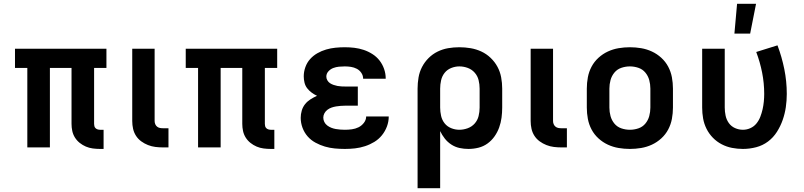

<svg xmlns="http://www.w3.org/2000/svg" viewBox="-20 -777 4240 1012"><path d="M507 8Q488 8 469 5.5Q450 3 432.5 -4.5Q415 -12 400 -24Q385 -36 375 -52Q365 -68 361 -86.5Q357 -105 357 -124V-419H243V0H124V-419H59V-520H541V-419H476V-124Q476 -118 477.5 -112Q479 -106 483.5 -101.5Q488 -97 494.5 -95Q501 -93 507 -93H526V8Z M840 0Q819 0 799 -2.5Q779 -5 760 -12.5Q741 -20 724.5 -32Q708 -44 697 -61Q686 -78 681.5 -98Q677 -118 677 -139V-520H795V-139Q795 -130 798.5 -122Q802 -114 808.5 -109Q815 -104 823 -102.5Q831 -101 840 -101H868V0Z M1407 8Q1388 8 1369 5.5Q1350 3 1332.5 -4.5Q1315 -12 1300 -24Q1285 -36 1275 -52Q1265 -68 1261 -86.5Q1257 -105 1257 -124V-419H1143V0H1024V-419H959V-520H1441V-419H1376V-124Q1376 -118 1377.5 -112Q1379 -106 1383.5 -101.5Q1388 -97 1394.5 -95Q1401 -93 1407 -93H1426V8Z M1798 8Q1771 8 1744.5 5.5Q1718 3 1692.5 -4.5Q1667 -12 1643 -25Q1619 -38 1601.5 -58Q1584 -78 1574.5 -103.5Q1565 -129 1565 -156Q1565 -175 1570.5 -194Q1576 -213 1588 -228Q1600 -243 1616.5 -253.5Q1633 -264 1651 -272Q1636 -279 1622.5 -289Q1609 -299 1599 -312Q1589 -325 1585 -341.5Q1581 -358 1581 -375Q1581 -399 1589.5 -423Q1598 -447 1614.5 -465.5Q1631 -484 1653 -496.5Q1675 -509 1699 -516Q1723 -523 1748 -525.5Q1773 -528 1797 -528Q1823 -528 1848 -525Q1873 -522 1897 -514Q1921 -506 1943 -492Q1965 -478 1980.5 -458Q1996 -438 2004.5 -413.5Q2013 -389 2013 -364V-362H1894V-363Q1894 -379 1884.5 -393Q1875 -407 1860.5 -414.5Q1846 -422 1830 -424.5Q1814 -427 1797 -427Q1782 -427 1766.5 -425.5Q1751 -424 1736.5 -418.5Q1722 -413 1711 -401Q1700 -389 1700 -373Q1700 -363 1705.5 -353.5Q1711 -344 1719.5 -338.5Q1728 -333 1738 -329.5Q1748 -326 1758.5 -324Q1769 -322 1779.5 -321.5Q1790 -321 1800 -321H1866V-220H1800Q1788 -220 1775.5 -219Q1763 -218 1751 -216Q1739 -214 1727.5 -210Q1716 -206 1706 -198.5Q1696 -191 1690 -180Q1684 -169 1684 -157Q1684 -145 1689.5 -134Q1695 -123 1705 -115.5Q1715 -108 1726.5 -103.5Q1738 -99 1749.5 -97Q1761 -95 1773.5 -94Q1786 -93 1798 -93Q1816 -93 1834.5 -95.5Q1853 -98 1869.5 -106Q1886 -114 1898 -129.5Q1910 -145 1910 -163H2029Q2029 -136 2019.5 -110.5Q2010 -85 1993 -64Q1976 -43 1953 -29Q1930 -15 1904 -6.5Q1878 2 1851.5 5Q1825 8 1798 8Z M2181 215V-310Q2181 -339 2186 -368.5Q2191 -398 2204.5 -424Q2218 -450 2239 -471Q2260 -492 2286.5 -505Q2313 -518 2342 -523Q2371 -528 2401 -528Q2431 -528 2460.5 -523Q2490 -518 2517 -505.5Q2544 -493 2566 -472Q2588 -451 2602 -425Q2616 -399 2621.5 -369.5Q2627 -340 2627 -310V-210Q2627 -183 2623.5 -156.5Q2620 -130 2611 -105Q2602 -80 2586.5 -58Q2571 -36 2549.5 -20.5Q2528 -5 2502 1.5Q2476 8 2449 8Q2425 8 2402 3Q2379 -2 2359 -15Q2339 -28 2324.5 -46.5Q2310 -65 2300 -86V215ZM2401 -93Q2423 -93 2445 -101Q2467 -109 2482 -126Q2497 -143 2502.5 -165Q2508 -187 2508 -210V-310Q2508 -333 2502.5 -355Q2497 -377 2482 -394Q2467 -411 2445.5 -419Q2424 -427 2401 -427Q2379 -427 2358 -418.5Q2337 -410 2323.5 -393Q2310 -376 2305 -354Q2300 -332 2300 -310V-210Q2300 -188 2305 -166Q2310 -144 2323.5 -127Q2337 -110 2358 -101.5Q2379 -93 2401 -93Z M2940 0Q2919 0 2899 -2.5Q2879 -5 2860 -12.5Q2841 -20 2824.5 -32Q2808 -44 2797 -61Q2786 -78 2781.5 -98Q2777 -118 2777 -139V-520H2895V-139Q2895 -130 2898.5 -122Q2902 -114 2908.5 -109Q2915 -104 2923 -102.5Q2931 -101 2940 -101H2968V0Z M3300 8Q3270 8 3240.5 3Q3211 -2 3184 -14.5Q3157 -27 3134.5 -47.5Q3112 -68 3098 -94.5Q3084 -121 3078.5 -150.5Q3073 -180 3073 -210V-310Q3073 -340 3078.5 -369.5Q3084 -399 3098 -425.5Q3112 -452 3134.5 -472.5Q3157 -493 3184 -505.5Q3211 -518 3240.5 -523Q3270 -528 3300 -528Q3330 -528 3359.5 -523Q3389 -518 3416 -505.5Q3443 -493 3465.5 -472.5Q3488 -452 3502 -425.5Q3516 -399 3521.5 -369.5Q3527 -340 3527 -310V-210Q3527 -180 3521.5 -150.5Q3516 -121 3502 -94.5Q3488 -68 3465.5 -47.5Q3443 -27 3416 -14.5Q3389 -2 3359.5 3Q3330 8 3300 8ZM3300 -93Q3323 -93 3345 -100.5Q3367 -108 3381.5 -125.5Q3396 -143 3402 -165Q3408 -187 3408 -210V-310Q3408 -333 3402 -355Q3396 -377 3381.5 -394.5Q3367 -412 3345 -419.5Q3323 -427 3300 -427Q3277 -427 3255 -419.5Q3233 -412 3218.5 -394.5Q3204 -377 3198 -355Q3192 -333 3192 -310V-210Q3192 -187 3198 -165Q3204 -143 3218.5 -125.5Q3233 -108 3255 -100.5Q3277 -93 3300 -93Z M3896 8Q3867 8 3838.5 2.5Q3810 -3 3784 -16.5Q3758 -30 3737.5 -51Q3717 -72 3704 -98Q3691 -124 3686 -152.5Q3681 -181 3681 -210V-520H3800V-210Q3800 -189 3804.5 -167.5Q3809 -146 3821.5 -128.5Q3834 -111 3854 -102Q3874 -93 3896 -93Q3916 -93 3935 -101.5Q3954 -110 3967 -126Q3980 -142 3987.5 -161.5Q3995 -181 3999.5 -201Q4004 -221 4006 -241.5Q4008 -262 4008 -282Q4008 -339 3997 -394.5Q3986 -450 3966 -503L4078 -538Q4101 -477 4114 -412.5Q4127 -348 4127 -282Q4127 -247 4122 -212.5Q4117 -178 4105.5 -145Q4094 -112 4075 -82Q4056 -52 4028 -31Q4000 -10 3965.5 -1Q3931 8 3896 8ZM3851 -600 3865 -757H3965L3934 -600Z"/></svg>

Font: Iosevka Aile
Style: Bold
Weight: 700
Designer: Belleve Invis
Foundry: Belleve Invis
Version: Version 28.0.1; ttfautohint (v1.8.4)